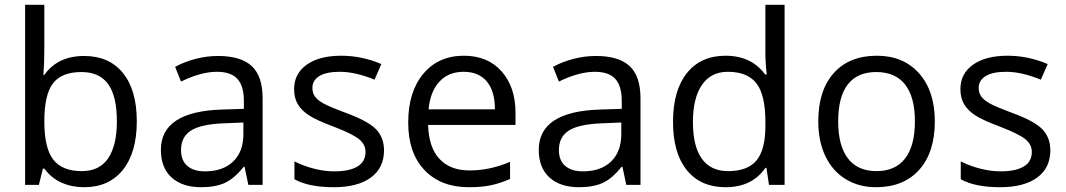

<svg xmlns="http://www.w3.org/2000/svg" viewBox="-20 -780 4497 810"><path d="M335 -543.9Q440.4 -543.9 498.8 -471.9Q557.1 -399.9 557.1 -268.1Q557.1 -136.2 498.3 -63.2Q439.5 9.8 335 9.8Q282.7 9.8 239.5 -9.5Q196.3 -28.8 167 -68.8H161.1L144 0H85.9V-759.8H167V-575.2Q167 -513.2 163.1 -463.9H167Q223.6 -543.9 335 -543.9ZM323.2 -476.1Q240.2 -476.1 203.6 -428.5Q167 -380.9 167 -268.1Q167 -155.3 204.6 -106.7Q242.2 -58.1 325.2 -58.1Q399.9 -58.1 436.5 -112.5Q473.1 -167 473.1 -269Q473.1 -373.5 436.5 -424.8Q399.9 -476.1 323.2 -476.1Z M1027.8 0 1011.7 -76.2H1007.8Q967.8 -25.9 928 -8.1Q888.2 9.8 828.6 9.8Q749 9.8 703.9 -31.2Q658.7 -72.3 658.7 -147.9Q658.7 -310.1 918 -317.9L1008.8 -320.8V-354Q1008.8 -417 981.7 -447Q954.6 -477.1 895 -477.1Q828.1 -477.1 743.7 -436L718.8 -498Q758.3 -519.5 805.4 -531.7Q852.5 -543.9 899.9 -543.9Q995.6 -543.9 1041.7 -501.5Q1087.9 -459 1087.9 -365.2V0ZM844.7 -57.1Q920.4 -57.1 963.6 -98.6Q1006.8 -140.1 1006.8 -214.8V-263.2L925.8 -259.8Q829.1 -256.3 786.4 -229.7Q743.7 -203.1 743.7 -147Q743.7 -103 770.3 -80.1Q796.9 -57.1 844.7 -57.1Z M1600.1 -146Q1600.1 -71.3 1544.4 -30.8Q1488.8 9.8 1388.2 9.8Q1281.7 9.8 1222.2 -23.9V-99.1Q1260.7 -79.6 1304.9 -68.4Q1349.1 -57.1 1390.1 -57.1Q1453.6 -57.1 1487.8 -77.4Q1522 -97.7 1522 -139.2Q1522 -170.4 1494.9 -192.6Q1467.8 -214.8 1389.2 -245.1Q1314.5 -272.9 1283 -293.7Q1251.5 -314.5 1236.1 -340.8Q1220.7 -367.2 1220.7 -403.8Q1220.7 -469.2 1273.9 -507.1Q1327.1 -544.9 1419.9 -544.9Q1506.3 -544.9 1588.9 -509.8L1560.1 -443.8Q1479.5 -477.1 1414.1 -477.1Q1356.4 -477.1 1327.1 -459Q1297.9 -440.9 1297.9 -409.2Q1297.9 -387.7 1308.8 -372.6Q1319.8 -357.4 1344.2 -343.8Q1368.7 -330.1 1438 -304.2Q1533.2 -269.5 1566.7 -234.4Q1600.1 -199.2 1600.1 -146Z M1958 9.8Q1839.4 9.8 1770.8 -62.5Q1702.1 -134.8 1702.1 -263.2Q1702.1 -392.6 1765.9 -468.8Q1829.6 -544.9 1937 -544.9Q2037.6 -544.9 2096.2 -478.8Q2154.8 -412.6 2154.8 -304.2V-252.9H1786.1Q1788.6 -158.7 1833.7 -109.9Q1878.9 -61 1960.9 -61Q2047.4 -61 2131.8 -97.2V-24.9Q2088.9 -6.3 2050.5 1.7Q2012.2 9.8 1958 9.8ZM1936 -477.1Q1871.6 -477.1 1833.3 -435.1Q1794.9 -393.1 1788.1 -318.8H2067.9Q2067.9 -395.5 2033.7 -436.3Q1999.5 -477.1 1936 -477.1Z M2622.1 0 2606 -76.2H2602.1Q2562 -25.9 2522.2 -8.1Q2482.4 9.8 2422.9 9.8Q2343.3 9.8 2298.1 -31.2Q2252.9 -72.3 2252.9 -147.9Q2252.9 -310.1 2512.2 -317.9L2603 -320.8V-354Q2603 -417 2575.9 -447Q2548.8 -477.1 2489.3 -477.1Q2422.4 -477.1 2337.9 -436L2313 -498Q2352.5 -519.5 2399.7 -531.7Q2446.8 -543.9 2494.1 -543.9Q2589.8 -543.9 2636 -501.5Q2682.1 -459 2682.1 -365.2V0ZM2439 -57.1Q2514.6 -57.1 2557.9 -98.6Q2601.1 -140.1 2601.1 -214.8V-263.2L2520 -259.8Q2423.3 -256.3 2380.6 -229.7Q2337.9 -203.1 2337.9 -147Q2337.9 -103 2364.5 -80.1Q2391.1 -57.1 2439 -57.1Z M3213.4 -71.8H3209Q3152.8 9.8 3041 9.8Q2936 9.8 2877.7 -62Q2819.3 -133.8 2819.3 -266.1Q2819.3 -398.4 2877.9 -471.7Q2936.5 -544.9 3041 -544.9Q3149.9 -544.9 3208 -465.8H3214.4L3210.9 -504.4L3209 -542V-759.8H3290V0H3224.1ZM3051.3 -58.1Q3134.3 -58.1 3171.6 -103.3Q3209 -148.4 3209 -249V-266.1Q3209 -379.9 3171.1 -428.5Q3133.3 -477.1 3050.3 -477.1Q2979 -477.1 2941.2 -421.6Q2903.3 -366.2 2903.3 -265.1Q2903.3 -162.6 2940.9 -110.4Q2978.5 -58.1 3051.3 -58.1Z M3923.8 -268.1Q3923.8 -137.2 3857.9 -63.7Q3792 9.8 3675.8 9.8Q3604 9.8 3548.3 -23.9Q3492.7 -57.6 3462.4 -120.6Q3432.1 -183.6 3432.1 -268.1Q3432.1 -398.9 3497.6 -471.9Q3563 -544.9 3679.2 -544.9Q3791.5 -544.9 3857.7 -470.2Q3923.8 -395.5 3923.8 -268.1ZM3516.1 -268.1Q3516.1 -165.5 3557.1 -111.8Q3598.1 -58.1 3677.7 -58.1Q3757.3 -58.1 3798.6 -111.6Q3839.8 -165 3839.8 -268.1Q3839.8 -370.1 3798.6 -423.1Q3757.3 -476.1 3676.8 -476.1Q3597.2 -476.1 3556.6 -423.8Q3516.1 -371.6 3516.1 -268.1Z M4411.1 -146Q4411.1 -71.3 4355.5 -30.8Q4299.8 9.8 4199.2 9.8Q4092.8 9.8 4033.2 -23.9V-99.1Q4071.8 -79.6 4116 -68.4Q4160.2 -57.1 4201.2 -57.1Q4264.6 -57.1 4298.8 -77.4Q4333 -97.7 4333 -139.2Q4333 -170.4 4305.9 -192.6Q4278.8 -214.8 4200.2 -245.1Q4125.5 -272.9 4094 -293.7Q4062.5 -314.5 4047.1 -340.8Q4031.7 -367.2 4031.7 -403.8Q4031.7 -469.2 4085 -507.1Q4138.2 -544.9 4231 -544.9Q4317.4 -544.9 4399.9 -509.8L4371.1 -443.8Q4290.5 -477.1 4225.1 -477.1Q4167.5 -477.1 4138.2 -459Q4108.9 -440.9 4108.9 -409.2Q4108.9 -387.7 4119.9 -372.6Q4130.9 -357.4 4155.3 -343.8Q4179.7 -330.1 4249 -304.2Q4344.2 -269.5 4377.7 -234.4Q4411.1 -199.2 4411.1 -146Z"/></svg>

Font: f1_56222 
Style: Regular
Weight: 400
Foundry: Ascender Corporation
Version: Version 1.10